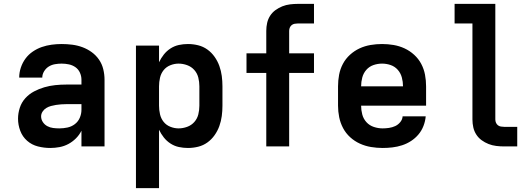

<svg xmlns="http://www.w3.org/2000/svg" viewBox="-20 -755 2740 990"><path d="M239 8Q207 8 175.5 0Q144 -8 120 -29Q96 -50 84.5 -80.5Q73 -111 73 -143Q73 -171 82 -199Q91 -227 110.5 -248.5Q130 -270 155.5 -283.5Q181 -297 208.5 -305Q236 -313 264.5 -316Q293 -319 322 -319H400V-344Q400 -363 392 -380.5Q384 -398 369 -408.5Q354 -419 335.5 -423Q317 -427 298 -427Q281 -427 263.5 -424Q246 -421 231.5 -412Q217 -403 207.5 -387.5Q198 -372 198 -355H79Q79 -381 87.5 -406.5Q96 -432 111.5 -453Q127 -474 149 -489Q171 -504 195.5 -512.5Q220 -521 246 -524.5Q272 -528 298 -528Q325 -528 352.5 -524.5Q380 -521 405.5 -511.5Q431 -502 453 -486Q475 -470 490.5 -447.5Q506 -425 512.5 -398Q519 -371 519 -344V0H400V-81Q389 -59 371.5 -41.5Q354 -24 332.5 -12.5Q311 -1 287 3.5Q263 8 239 8ZM286 -93Q307 -93 328 -97.5Q349 -102 366 -115Q383 -128 391.5 -148Q400 -168 400 -189V-218H322Q309 -218 295.5 -217Q282 -216 269 -214Q256 -212 243 -208.5Q230 -205 218.5 -198Q207 -191 199.5 -179.5Q192 -168 192 -155Q192 -139 201 -125.5Q210 -112 224 -104.5Q238 -97 254 -95Q270 -93 286 -93Z M681 215V-520H800V-434Q810 -455 824.5 -473.5Q839 -492 859 -505Q879 -518 902 -523Q925 -528 949 -528Q976 -528 1002 -521.5Q1028 -515 1049.5 -499.5Q1071 -484 1086.5 -462Q1102 -440 1111 -415Q1120 -390 1123.5 -363.5Q1127 -337 1127 -310V-210Q1127 -183 1123.5 -156.5Q1120 -130 1111 -105Q1102 -80 1086.5 -58Q1071 -36 1049.5 -20.5Q1028 -5 1002 1.5Q976 8 949 8Q925 8 902 3Q879 -2 859 -15Q839 -28 824.5 -46.5Q810 -65 800 -86V215ZM901 -93Q923 -93 945 -101Q967 -109 982 -126Q997 -143 1002.5 -165Q1008 -187 1008 -210V-310Q1008 -333 1002.5 -355Q997 -377 982 -394Q967 -411 945 -419Q923 -427 901 -427Q879 -427 858 -418.5Q837 -410 823.5 -393Q810 -376 805 -354Q800 -332 800 -310V-210Q800 -188 805 -166Q810 -144 823.5 -127Q837 -110 858 -101.5Q879 -93 901 -93Z M1353 0V-379H1251V-480H1353V-596Q1353 -617 1357.5 -637Q1362 -657 1373 -674Q1384 -691 1400.5 -703Q1417 -715 1436 -722.5Q1455 -730 1475.5 -732.5Q1496 -735 1516 -735H1599V-634H1516Q1508 -634 1499.5 -632.5Q1491 -631 1484.5 -626Q1478 -621 1474.5 -613Q1471 -605 1471 -596V-480H1599V-379H1471V0Z M1953 8Q1923 8 1893 3Q1863 -2 1835.5 -14.5Q1808 -27 1785.5 -47.5Q1763 -68 1749 -94.5Q1735 -121 1729 -150.5Q1723 -180 1723 -210V-310Q1723 -340 1728.5 -369.5Q1734 -399 1748 -425.5Q1762 -452 1784.5 -472.5Q1807 -493 1834 -505.5Q1861 -518 1890.5 -523Q1920 -528 1950 -528Q1980 -528 2009.5 -523Q2039 -518 2066 -505.5Q2093 -493 2115.5 -472.5Q2138 -452 2152 -425.5Q2166 -399 2171.5 -369.5Q2177 -340 2177 -310V-210H1842Q1842 -187 1848 -164.5Q1854 -142 1869.5 -125Q1885 -108 1907.5 -100.5Q1930 -93 1953 -93Q1969 -93 1986 -95.5Q2003 -98 2018 -105Q2033 -112 2044 -125.5Q2055 -139 2056 -155H2175Q2173 -130 2163.5 -105.5Q2154 -81 2137.5 -61.5Q2121 -42 2099.5 -28Q2078 -14 2053.5 -6Q2029 2 2003.5 5Q1978 8 1953 8ZM1842 -310H2058Q2058 -333 2052 -355.5Q2046 -378 2031 -395Q2016 -412 1994.5 -419.5Q1973 -427 1950 -427Q1927 -427 1905.5 -419.5Q1884 -412 1869 -395Q1854 -378 1848 -355.5Q1842 -333 1842 -310Z M2579 0Q2559 0 2538.5 -2.5Q2518 -5 2499 -12.5Q2480 -20 2463.5 -32Q2447 -44 2436 -61Q2425 -78 2420.5 -98Q2416 -118 2416 -139V-634H2324V-735H2534V-139Q2534 -130 2537.5 -122Q2541 -114 2547.5 -109Q2554 -104 2562.5 -102.5Q2571 -101 2579 -101H2647V0Z"/></svg>

Font: Iosevka Book
Style: Bold
Weight: 700
Designer: Belleve Invis
Foundry: Belleve Invis
Version: Version 28.0.7; ttfautohint (v1.8.3)